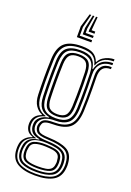

<svg xmlns="http://www.w3.org/2000/svg" viewBox="-177 -851 734 1077"><g transform="rotate(20 189.5 -312.0)"><path d="M181.1 165Q113.6 165 74.7 141.6Q35.8 118.2 33.5 63.6Q33.1 56 33.3 49.7Q33.6 43.4 34.3 37.5Q36.3 11.1 53.7 -7.5Q71 -26.1 94.9 -31.7V-34.7Q71.1 -42.9 61.9 -57Q52.8 -71.2 51.2 -88.5Q50.8 -93 50.8 -96.9Q50.8 -100.7 51.2 -105.4Q53.1 -127.2 65.6 -142.8Q78.1 -158.3 101.5 -166.5V-170.1Q77.7 -179.4 61.6 -203.3Q45.4 -227.2 43.8 -267.8Q42.8 -294 42.3 -318.5Q41.9 -343 41.9 -367.9Q41.9 -392.9 42.3 -420.3Q42.8 -447.8 43.8 -479.5Q46.5 -548.6 79 -577.8Q111.5 -607 181.4 -607Q229.4 -607 252.1 -592.8Q274.9 -578.5 284.3 -551.4H287.3Q296.2 -569.2 312.3 -580Q328.4 -590.8 346.4 -595.6Q364.4 -600.4 378.3 -600V-587.9Q338.5 -587.8 315.7 -571.3Q292.9 -554.9 285.6 -530.6H282.6Q275.6 -562.8 253.7 -578.8Q231.9 -594.9 181.4 -594.9Q116.7 -594.9 88.8 -567.6Q60.9 -540.2 58.5 -479.7Q57.3 -443.3 56.7 -411.1Q56.1 -378.9 56.4 -344.7Q56.7 -310.6 58.3 -267.9Q60.2 -223.6 77.5 -200.3Q94.8 -176.9 123 -170.1V-166.5Q93.9 -159.2 79.8 -143.5Q65.6 -127.9 63.7 -105.7Q63.2 -101.7 63.2 -97.5Q63.3 -93.2 63.7 -88.2Q65 -70.2 75.5 -56.2Q86.1 -42.1 114.6 -34.9V-31.9Q85.4 -25.4 67.3 -8.4Q49.1 8.6 46.4 37.7Q45.5 44.4 45.1 49.9Q44.7 55.3 45.1 63.7Q47.9 115.1 83.1 134.7Q118.2 154.4 181.1 154.4Q245.1 154.4 280.4 134.7Q315.6 115.1 320.1 63.6Q320.8 56.3 320.7 50.4Q320.6 44.5 319.8 37.2Q316.2 -12.9 281.7 -30Q247.1 -47 183.5 -49.4Q152.5 -50.5 135.4 -55.3Q118.3 -60.2 110.8 -68.5Q103.3 -76.9 100.7 -88.3Q99.6 -92.9 99.3 -97.4Q99 -101.8 99.6 -105.6Q103.6 -130 119.7 -141.2Q135.8 -152.3 181.4 -151.8Q239.1 -151.3 269.4 -176.6Q299.8 -201.9 302.8 -266.5Q304.4 -304.5 304.8 -336.4Q305.2 -368.4 304.9 -402Q304.6 -435.6 303.6 -478.3Q302.8 -511.7 320.9 -533.3Q338.9 -554.9 378.3 -553.7V-541.6Q346.2 -542.1 331.3 -525.1Q316.4 -508.1 317.1 -470.8Q317.9 -433 318.1 -400.2Q318.3 -367.4 318 -335.1Q317.7 -302.9 316.1 -267.2Q312.7 -198.5 281.4 -169.3Q250.2 -140.1 181.4 -139.7Q152.1 -139.7 138.1 -135.5Q124 -131.3 119.3 -123.1Q114.5 -115 112.9 -103.1Q112.5 -101.3 112.6 -98.2Q112.7 -95.1 113.4 -92.2Q115.4 -81.7 121.5 -75.2Q127.7 -68.7 142.2 -65.4Q156.7 -62.2 183.5 -61.1Q254.4 -58.6 291.7 -38.7Q329 -18.7 333.1 37.5Q333.8 46.1 333.8 50.9Q333.8 55.7 333.1 63.6Q329.2 117.9 290.7 141.4Q252.2 165 181.1 165ZM181.1 132.8Q218.9 132.8 243.6 126.3Q268.2 119.9 280.9 104.7Q293.6 89.6 295.4 63.8Q295.9 57 295.8 51.2Q295.7 45.5 294.7 37.4Q292.9 11 279.2 -2.5Q265.5 -16 241.4 -21.5Q217.2 -27 183.5 -29Q130.4 -32.3 102.4 -16.7Q74.5 -1.2 69.2 37.4Q68.1 44.2 67.6 50.4Q67.2 56.5 67.8 64.1Q70.5 105.7 100.2 119.3Q129.9 132.8 181.1 132.8ZM181.1 122.4Q134.1 122.4 108.1 111.1Q82.1 99.8 79.8 64Q79.2 57.8 79.4 50.7Q79.6 43.6 80.5 36.9Q84.1 1.2 110.9 -10.1Q137.7 -21.3 184.3 -19.5Q213.6 -18.4 235 -14.3Q256.3 -10.1 268.7 1.6Q281.1 13.4 282.9 37.5Q284 45.6 283.9 51.4Q283.8 57.2 283.1 64.1Q280.2 100.3 253.8 111.3Q227.5 122.4 181.1 122.4ZM181.1 111.3Q206.5 111.3 225.7 108.2Q244.8 105.2 256.2 95.1Q267.6 85 269.4 64.2Q270.9 57.1 270.6 50.9Q270.4 44.8 269 37.5Q267.6 17.4 256.5 8.1Q245.3 -1.2 226.7 -4.3Q208 -7.3 183.5 -8.2Q142.1 -10.1 118.8 -0.9Q95.4 8.2 93.5 37.4Q91.9 43.5 91.7 50.8Q91.4 58.1 92.6 64.2Q95.4 94.9 118.6 103.1Q141.8 111.3 181.1 111.3ZM181.1 143.9Q122.2 143.9 90.3 127.5Q58.4 111.1 55.7 64Q55.3 56.2 55.7 50.1Q56.1 44.1 56.9 37.5Q59.8 6.7 78.8 -10.3Q97.8 -27.3 135.1 -32.4V-35.4Q103.1 -40.8 90.1 -54.4Q77.2 -68 74.5 -88.3Q74 -93.5 73.9 -96.9Q73.9 -100.3 74.1 -105.7Q74.9 -129.1 94.4 -145.7Q113.9 -162.2 144.5 -167.3V-170.3Q109.5 -177.3 92.1 -200Q74.6 -222.6 72.7 -268.9Q71.6 -300 71.1 -332.5Q70.6 -365.1 71 -401.1Q71.4 -437.2 72.8 -478.6Q75 -537.4 101.6 -560.1Q128.2 -582.9 181.4 -582.9Q229.5 -582.9 251.5 -565.2Q273.5 -547.6 280.4 -506.9H283.4Q289.5 -530.3 301.4 -545.8Q313.2 -561.4 332.3 -569.3Q351.3 -577.2 378.3 -577.4V-565.3Q334.9 -565.8 311.3 -541.9Q287.6 -517.9 289.4 -474.2Q290.8 -436 291.1 -400.8Q291.4 -365.6 291.1 -332.8Q290.7 -300.1 289.4 -269.4Q286.4 -208 258.9 -185.4Q231.5 -162.8 181.4 -163.2Q153.8 -163.5 133.7 -156.7Q113.6 -149.9 102.1 -137.5Q90.6 -125.1 88.2 -108.1Q87.6 -103 87.6 -98.2Q87.5 -93.4 88.3 -88.7Q92 -65.7 112.4 -53.8Q132.8 -41.9 183.6 -40.1Q221.9 -38.9 249.2 -31.6Q276.4 -24.3 291.7 -7.9Q306.9 8.5 308.8 37.6Q309.4 44.9 309.5 50.3Q309.7 55.6 308.9 63.9Q305.1 109.8 272.3 126.9Q239.5 143.9 181.1 143.9ZM181.4 -176.7Q227.8 -176.7 250.4 -197.3Q272.9 -218 275.3 -270Q276.5 -298.2 276.9 -331.5Q277.4 -364.7 277.2 -401.7Q277 -438.8 275.7 -478.1Q273.8 -530.2 250.3 -550.5Q226.8 -570.8 181.4 -570.8Q133.5 -570.8 111.4 -550Q89.4 -529.2 87.2 -477.8Q85.2 -421.1 85.3 -369.2Q85.4 -317.3 87.2 -269.6Q89.5 -219.4 111.7 -198Q133.9 -176.7 181.4 -176.7ZM181.4 -188.8Q143 -188.8 123.4 -206.1Q103.7 -223.4 101.7 -270.1Q99.9 -317.8 99.9 -372.4Q99.9 -426.9 101.7 -477.1Q103.5 -523.8 122.7 -541.2Q142 -558.7 181.4 -558.7Q222.4 -558.7 240.9 -540.9Q259.5 -523.1 261.2 -477.7Q262.5 -440.7 262.8 -404.6Q263.1 -368.5 262.6 -334.7Q262.2 -301 260.8 -270.6Q258.7 -224.5 239.7 -206.7Q220.8 -188.8 181.4 -188.8ZM181.4 -200.9Q214.2 -200.9 229.3 -216.3Q244.3 -231.7 246.3 -271.6Q247.7 -302 248.1 -336.5Q248.6 -370.9 248.3 -406.7Q248 -442.5 246.7 -477Q245.1 -516.8 230 -531.7Q214.9 -546.6 181.4 -546.6Q148.7 -546.6 133.3 -531.6Q117.9 -516.6 116.2 -476.4Q114.4 -426.3 114.4 -373.1Q114.4 -319.9 116.2 -270.9Q117.9 -230.4 133.8 -215.6Q149.7 -200.9 181.4 -200.9ZM170.6 -789.4 149.9 -709.4V-657.9H223.5V-645H137V-709.4L160.9 -789.4ZM208.4 -789.4 201.4 -709.4H223.5V-696.5H188.5V-709.4L199.2 -789.4ZM189.5 -789.4 175.6 -709.4V-683.7H223.5V-670.8H162.8V-709.4L180 -789.4Z"/></g></svg>

Font: Big Shoulders Inline Thin
Style: Regular
Weight: 100
Designer: Patric King
Foundry: XO Type Co
Version: Version 2.002